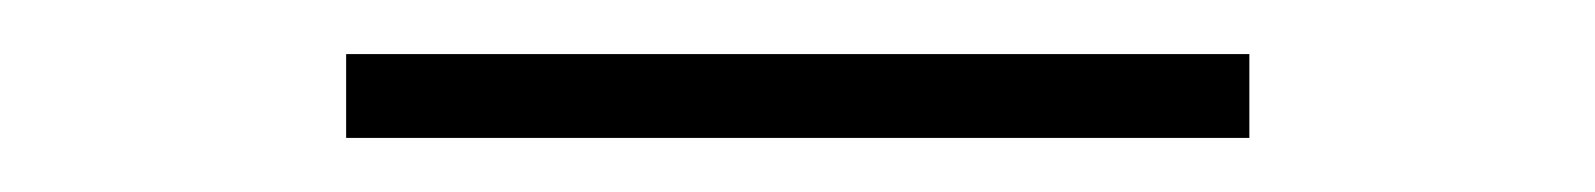

<svg xmlns="http://www.w3.org/2000/svg" viewBox="-20 -858 590 71"><path d="M108 -807V-838H442V-807Z"/></svg>

Font: M PLUS Code Latin SemiExpanded ExtraLight
Style: Regular
Weight: 250
Width: 6
Designer: Coji Morishita
Foundry: UNDERFOREST DESIGN
Version: Version 1.002; ttfautohint (v1.8.3)